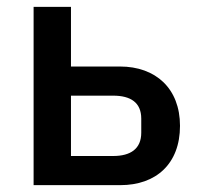

<svg xmlns="http://www.w3.org/2000/svg" viewBox="-20 -540 578 560"><path d="M78 -520H187V-346H330C434 -346 505 -282 505 -173C505 -62 435 0 331 0H78ZM310 -85C361 -85 392 -106 392 -153V-194C392 -241 361 -261 310 -261H187V-85Z"/></svg>

Font: Plexus Sans Medium
Style: Regular
Weight: 500
Version: Version 2.001;PS 002.001;hotconv 1.0.70;makeotf.lib2.5.58329